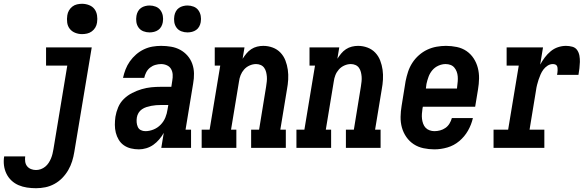

<svg xmlns="http://www.w3.org/2000/svg" viewBox="-83 -780 3103 1013"><path d="M107 213Q83 213 59.5 209.5Q36 206 15 197Q-6 188 -22.5 172.5Q-39 157 -49 136.5Q-59 116 -62 92.5Q-65 69 -61 45H50Q48 59 50 73Q52 87 60 97Q68 107 80.5 112Q93 117 107 117Q120 117 132.5 112.5Q145 108 155.5 99.5Q166 91 173.5 79.5Q181 68 186 56Q191 44 194 31.5Q197 19 199 7L272 -434H160V-530H401L309 22Q305 47 297.5 71Q290 95 277 117.5Q264 140 245.5 159Q227 178 204 190.5Q181 203 156.5 208Q132 213 107 213ZM350 -600Q331 -600 313.5 -607Q296 -614 285 -628Q274 -642 271.5 -661Q269 -680 272 -699Q274 -713 281 -725Q288 -737 299 -745.5Q310 -754 323.5 -757Q337 -760 350 -760Q369 -760 387 -753Q405 -746 415.5 -732Q426 -718 429 -699Q432 -680 429 -661Q427 -647 420 -635Q413 -623 401.5 -614.5Q390 -606 376.5 -603Q363 -600 350 -600Z M650 8Q628 8 607.5 3Q587 -2 570.5 -13.5Q554 -25 543.5 -42.5Q533 -60 528 -80Q523 -100 523 -121.5Q523 -143 526 -164Q530 -189 540.5 -214Q551 -239 570.5 -258Q590 -277 614.5 -289.5Q639 -302 664.5 -309.5Q690 -317 715 -319.5Q740 -322 766 -322H821L826 -355Q829 -371 828 -387Q827 -403 819.5 -416Q812 -429 797.5 -435.5Q783 -442 767 -442Q752 -442 736.5 -437.5Q721 -433 708.5 -423Q696 -413 688.5 -398.5Q681 -384 678 -369H566Q571 -392 579.5 -414Q588 -436 602 -456Q616 -476 635 -492.5Q654 -509 676 -519.5Q698 -530 721 -534Q744 -538 767 -538Q794 -538 820 -533.5Q846 -529 868 -517Q890 -505 906.5 -486Q923 -467 931.5 -443Q940 -419 940.5 -392.5Q941 -366 936 -339L896 -96H925V0H768L781 -79Q771 -61 757 -44.5Q743 -28 726 -16Q709 -4 689 2Q669 8 650 8ZM684 -88Q705 -88 726.5 -96.5Q748 -105 764.5 -122Q781 -139 789.5 -160Q798 -181 801 -203L805 -226H766Q753 -226 740.5 -225Q728 -224 715 -221.5Q702 -219 689.5 -215Q677 -211 666 -203.5Q655 -196 648 -184.5Q641 -173 639 -160Q637 -147 638 -134.5Q639 -122 644 -110.5Q649 -99 660 -93.5Q671 -88 684 -88ZM906 -609Q889 -609 873.5 -615Q858 -621 848.5 -634Q839 -647 836.5 -663.5Q834 -680 837 -697Q839 -709 845 -720Q851 -731 861 -738Q871 -745 883 -748Q895 -751 906 -751Q923 -751 938.5 -745Q954 -739 963.5 -726Q973 -713 976 -696.5Q979 -680 976 -663Q974 -651 968 -640Q962 -629 952 -622Q942 -615 930 -612Q918 -609 906 -609ZM706 -609Q689 -609 673.5 -615Q658 -621 648.5 -634Q639 -647 636.5 -663.5Q634 -680 637 -697Q639 -709 645 -720Q651 -731 661 -738Q671 -745 683 -748Q695 -751 706 -751Q723 -751 738.5 -745Q754 -739 763.5 -726Q773 -713 776 -696.5Q779 -680 776 -663Q774 -651 768 -640Q762 -629 752 -622Q742 -615 730 -612Q718 -609 706 -609Z M981 0V-96H1023L1079 -434H1050V-530H1207L1197 -470Q1206 -484 1217 -497.5Q1228 -511 1242.5 -520.5Q1257 -530 1273.5 -534Q1290 -538 1306 -538Q1332 -538 1356 -529Q1380 -520 1397 -502Q1414 -484 1423 -460.5Q1432 -437 1435.5 -412Q1439 -387 1437.5 -360.5Q1436 -334 1431 -308L1396 -96H1425V0H1242V-96H1284L1321 -323Q1323 -336 1324.5 -349.5Q1326 -363 1325 -375.5Q1324 -388 1321 -400Q1318 -412 1311 -422Q1304 -432 1292.5 -437Q1281 -442 1268 -442Q1251 -442 1234 -434.5Q1217 -427 1205 -413.5Q1193 -400 1186.5 -383.5Q1180 -367 1178 -350L1136 -96H1164V0Z M1481 0V-96H1523L1579 -434H1550V-530H1707L1697 -470Q1706 -484 1717 -497.5Q1728 -511 1742.5 -520.5Q1757 -530 1773.5 -534Q1790 -538 1806 -538Q1832 -538 1856 -529Q1880 -520 1897 -502Q1914 -484 1923 -460.5Q1932 -437 1935.5 -412Q1939 -387 1937.5 -360.5Q1936 -334 1931 -308L1896 -96H1925V0H1742V-96H1784L1821 -323Q1823 -336 1824.5 -349.5Q1826 -363 1825 -375.5Q1824 -388 1821 -400Q1818 -412 1811 -422Q1804 -432 1792.5 -437Q1781 -442 1768 -442Q1751 -442 1734 -434.5Q1717 -427 1705 -413.5Q1693 -400 1686.5 -383.5Q1680 -367 1678 -350L1636 -96H1664V0Z M2209 8Q2180 8 2151.5 2Q2123 -4 2100 -19Q2077 -34 2061 -57Q2045 -80 2037.5 -107Q2030 -134 2030.5 -163.5Q2031 -193 2036 -222L2057 -352Q2062 -377 2070 -401.5Q2078 -426 2092.5 -448.5Q2107 -471 2127.5 -489Q2148 -507 2171.5 -518Q2195 -529 2220.5 -533.5Q2246 -538 2270 -538Q2299 -538 2327.5 -532Q2356 -526 2378.5 -510.5Q2401 -495 2416 -472Q2431 -449 2438 -422Q2445 -395 2444.5 -366Q2444 -337 2439 -308L2424 -217H2148L2146 -207Q2144 -193 2143 -179.5Q2142 -166 2143.5 -153Q2145 -140 2149.5 -127.5Q2154 -115 2162.5 -106Q2171 -97 2183.5 -92.5Q2196 -88 2209 -88Q2224 -88 2239 -92Q2254 -96 2267 -105Q2280 -114 2288.5 -128Q2297 -142 2301 -157H2412Q2404 -122 2386 -90.5Q2368 -59 2340 -35.5Q2312 -12 2277.5 -2Q2243 8 2209 8ZM2164 -313H2328L2329 -323Q2331 -337 2332 -350.5Q2333 -364 2332 -377Q2331 -390 2326.5 -402Q2322 -414 2314 -423.5Q2306 -433 2294 -437.5Q2282 -442 2268 -442Q2249 -442 2230 -433.5Q2211 -425 2198 -409.5Q2185 -394 2178 -375Q2171 -356 2167 -337Z M2521 0V-96H2598L2654 -434H2590V-530H2782L2767 -439Q2778 -459 2791.5 -477Q2805 -495 2822.5 -509.5Q2840 -524 2861 -531Q2882 -538 2903 -538Q2920 -538 2936.5 -533.5Q2953 -529 2962 -516Q2971 -503 2974 -486.5Q2977 -470 2976.5 -453Q2976 -436 2974 -419Q2972 -402 2969 -385H2856Q2857 -391 2858 -397Q2859 -403 2859 -409.5Q2859 -416 2858.5 -422Q2858 -428 2855 -433Q2852 -438 2846 -440Q2840 -442 2834 -442Q2819 -442 2806 -433.5Q2793 -425 2784 -413Q2775 -401 2769 -387Q2763 -373 2758.5 -359.5Q2754 -346 2750.5 -332Q2747 -318 2745 -303L2711 -96H2789V0Z"/></svg>

Font: Iosevka Curly Slab Oblique
Style: Bold
Weight: 700
Italic angle: -9°
Monospace: yes
Designer: Belleve Invis
Foundry: Belleve Invis
Version: Version 11.1.0; ttfautohint (v1.8.3)